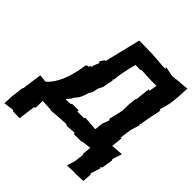

<svg xmlns="http://www.w3.org/2000/svg" viewBox="-243 -885 1234 1234"><g transform="rotate(45 374.0 -268.5)"><path d="M239 -433 234 -412C238 -416 227 -417 229 -411C233 -402 230 -408 227 -399C220 -404 226 -392 223 -401C226 -385 226 -389 220 -383C224 -382 218 -381 217 -376C219 -385 208 -372 211 -379C213 -378 207 -373 207 -364C210 -368 204 -359 203 -370L189 -361C172 -248 141 -157 80 -104L27 -109L9 24L4 33L-4 103H-5L-9 181L58 172L71 179L128 180L143 66L153 58H154V-4L228 0L232 3L296 -2L368 -6L377 1L445 -4L446 6L517 5L518 2L584 -7L578 50L583 59L575 122L558 179L621 177L631 179L703 175L707 115L702 108L723 40L716 34L728 29L740 -48L735 -56L757 -121L711 -118L675 -115L683 -193L675 -189L686 -269L707 -338L699 -333L705 -346L716 -409L732 -486V-496L725 -497L744 -568L752 -637V-638L756 -717L697 -711L694 -712L632 -705L562 -718L566 -710L558 -706L436 -715L319 -717L258 -467L254 -473L248 -465L246 -457L245 -462L239 -452L232 -441ZM380 -415C375 -415 381 -413 372 -419H377L380 -421L388 -480L399 -534L413 -589L454 -588L466 -593L556 -589H603L594 -535L584 -539L572 -434L569 -438L562 -380L561 -324L563 -327L539 -227L546 -218L528 -170L522 -114L425 -121L420 -113H360L361 -124H301L297 -117C280 -116 266 -115 252 -115C252 -116 253 -117 252 -119C268 -135 276 -143 280 -158C309 -188 319 -214 327 -248C342 -266 345 -284 348 -301C346 -311 363 -330 368 -349C366 -366 376 -385 380 -415Z"/></g></svg>

Font: Asimov Print
Style: DIt
Weight: 250
Width: 0
Designer: Google
Version: Version 2.000980: 2014